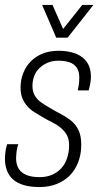

<svg xmlns="http://www.w3.org/2000/svg" viewBox="-22 -743 400 775"><path d="M138 12Q102 12 75.5 4.5Q49 -3 32 -17.5Q15 -32 6.5 -53.5Q-2 -75 -2 -101Q-2 -114 0 -130.5Q2 -147 7 -161H52Q47 -148 45 -132Q43 -116 43 -104Q43 -79 53.5 -62Q64 -45 85 -36.5Q106 -28 138 -28Q166 -28 188 -37.5Q210 -47 225.5 -64Q241 -81 249 -105Q257 -129 257 -157Q257 -182 247.5 -198.5Q238 -215 222 -228Q206 -241 186.5 -250.5Q167 -260 147 -272Q131 -281 115.5 -291Q100 -301 88 -314.5Q76 -328 68.5 -346Q61 -364 61 -389Q61 -421 72 -448.5Q83 -476 103 -496Q123 -516 151 -527Q179 -538 214 -538Q244 -538 268.5 -531.5Q293 -525 310 -512Q327 -499 336 -479.5Q345 -460 345 -433Q345 -421 342.5 -407Q340 -393 336 -378H292Q297 -403 297.5 -413Q298 -423 298 -430Q298 -456 287 -471Q276 -486 257 -492Q238 -498 214 -498Q189 -498 169.5 -489.5Q150 -481 136 -467Q122 -453 115.5 -434.5Q109 -416 109 -397Q109 -373 118.5 -357Q128 -341 143.5 -330Q159 -319 177 -309Q198 -296 220.5 -284.5Q243 -273 263 -257.5Q283 -242 294.5 -218.5Q306 -195 306 -160Q306 -120 293.5 -88Q281 -56 259 -34Q237 -12 206 0Q175 12 138 12ZM355 -723 251 -591H205L148 -723H190L242 -605H216L310 -723Z"/></svg>

Font: Archivo Condensed Thin
Style: Italic
Weight: 250
Width: 3
Italic angle: -10°
Designer: Hector Gatti
Foundry: Omnibus-Type
Version: Version 2.001